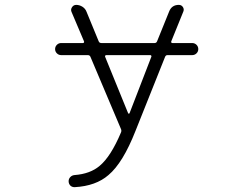

<svg xmlns="http://www.w3.org/2000/svg" viewBox="-20 -565 1040 791"><path d="M603.5 -331.1Q604.5 -334 603 -335.9Q601.6 -337.9 599.6 -337.9H418Q415 -337.9 413.6 -335.9Q412.1 -334 413.1 -331.1L507.8 -98.6Q508.8 -96.7 510.7 -96.7Q512.7 -96.7 513.7 -98.6ZM232.4 -337.9Q221.7 -337.9 214.4 -345.2Q207 -352.5 207 -362.8Q207 -373 214.4 -380.4Q221.7 -387.7 232.4 -387.7H322.3Q324.2 -387.7 325.7 -389.6Q327.1 -391.6 326.2 -394.5L274.4 -516.6Q270.5 -526.4 276.9 -535.6Q283.2 -544.9 293.9 -544.9Q307.6 -544.9 319.8 -537.1Q332 -529.3 336.9 -515.6L386.7 -394.5Q389.6 -387.7 397.5 -387.7H617.2Q624 -387.7 627 -394.5L676.8 -517.6Q687.5 -544.9 716.8 -544.9Q727.5 -544.9 733.4 -536.1Q739.3 -527.3 735.4 -517.6L685.5 -394.5Q684.6 -391.6 686 -389.6Q687.5 -387.7 689.5 -387.7H771.5Q782.2 -387.7 789.6 -380.4Q796.9 -373 796.9 -362.8Q796.9 -352.5 789.6 -345.2Q782.2 -337.9 771.5 -337.9H669.9Q663.1 -337.9 660.2 -331.1L538.1 -25.4Q486.3 106.4 426.8 156.2Q375 201.2 288.1 206.1Q288.1 206.1 287.1 206.1Q277.3 206.1 270.5 200.2Q262.7 192.4 262.7 181.6Q262.7 171.9 269.5 164.6Q276.4 157.2 287.1 156.2Q351.6 151.4 390.6 118.2Q436.5 80.1 478.5 -19.5Q481.4 -26.4 478.5 -33.2L352.5 -331.1Q349.6 -337.9 341.8 -337.9Z"/></svg>

Font: Rounded Mgen+ 1mn light
Style: Regular
Weight: 200
Designer: [Source Han Sans]
Ryoko NISHIZUKA  (kana & ideographs); Paul D. Hunt (Latin, Greek & Cyrillic); Wenlong ZHANG  (bopomofo
Version: Version 1.059.20150602